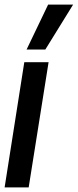

<svg xmlns="http://www.w3.org/2000/svg" viewBox="-26 -810 336 830"><path d="M98 0H-6L79 -541H184ZM89 -596 182 -790H290L170 -596Z"/></svg>

Font: Georama Condensed SemiBold
Style: Italic
Weight: 600
Width: 3
Italic angle: -9°
Designer: Jean-Baptiste Levee
Foundry: Production Type
Version: Version 1.000